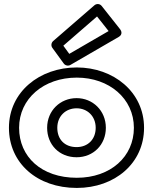

<svg xmlns="http://www.w3.org/2000/svg" viewBox="-20 -885 757 945"><path d="M291.7 -660.1 457.6 -804 514.5 -732.1 321 -619.9ZM241.6 -682.9C232.2 -674.7 230.1 -659.8 237.8 -649.3L293.8 -572.3C300.7 -562.8 315.2 -558.8 326.5 -565.4L564.5 -703.4C584.4 -714.9 577.7 -732.8 571.6 -740.5L480.6 -855.5C470.9 -867.8 454.5 -867.5 444.6 -858.9ZM24 -256C24 -82.4 162.4 40 358 40C545.7 40 689 -82.1 689 -256C689 -432.4 538.5 -553 358 -553C174.7 -553 24 -432.5 24 -256ZM74 -256C74 -399.5 195.3 -503 358 -503C517.5 -503 639 -399.6 639 -256C639 -113.9 524.3 -10 358 -10C183.6 -10 74 -113.6 74 -256ZM262 -256C262 -313.3 303.2 -352 357 -352C409.6 -352 451 -313.4 451 -256C451 -199.2 412.6 -161 357 -161C298.3 -161 262 -198.9 262 -256ZM212 -256C212 -173.1 271.7 -111 357 -111C439.4 -111 501 -172.8 501 -256C501 -340.6 436.4 -402 357 -402C276.8 -402 212 -340.7 212 -256Z"/></svg>

Font: Hussar Ekologiczny
Style: Regular
Weight: 400
Foundry: Cannot Into Space Fonts
Version: Version 0.97